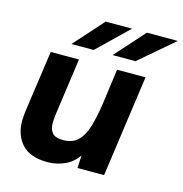

<svg xmlns="http://www.w3.org/2000/svg" viewBox="-105 -793 858 900"><g transform="rotate(15 324.0 -343.5)"><path d="M205 10Q120 10 80 -33.5Q40 -77 40 -147Q40 -158 41 -168.5Q42 -179 43 -190L86 -493H223L184 -214Q183 -203 182 -193.5Q181 -184 181 -175Q181 -145 195 -127Q209 -109 249 -109Q295 -109 321.5 -136Q348 -163 361.5 -210.5Q375 -258 384 -317L408 -493H546L477 0H348L353 -107L369 -90Q338 -33 295 -11.5Q252 10 205 10ZM370 -554 498 -697H648L481 -554ZM170 -554 298 -697H426L278 -554Z"/></g></svg>

Font: Hanken Grotesk ExtraBold
Style: Italic
Weight: 800
Italic angle: -8°
Designer: Alfredo Marco Pradil
Foundry: Hanken Design Co.
Version: Version 3.013